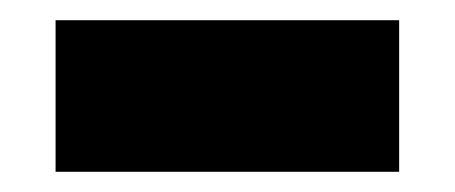

<svg xmlns="http://www.w3.org/2000/svg" viewBox="-20 -408 450 190"><path d="M35 -238H375V-388H35Z"/></svg>

Font: Fira Sans Heavy
Style: Regular
Weight: 900
Designer: bBox Type GmbH & Carrois Corporate GbR & Edenspiekermann AG
Foundry: bBox Type GmbH & Carrois Corporate GbR & Edenspiekermann AG
Version: Version 4.300;PS 004.300;hotconv 1.0.88;makeotf.lib2.5.64775